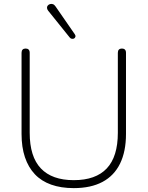

<svg xmlns="http://www.w3.org/2000/svg" viewBox="-20 -961 760 989"><path d="M360 8Q294 8 243.5 -10Q193 -28 159.5 -63.5Q126 -99 108.5 -151Q91 -203 91 -271V-689Q91 -700 96.5 -705.5Q102 -711 112 -711Q122 -711 127.5 -705.5Q133 -700 133 -689V-277Q133 -154 190.5 -93.5Q248 -33 360 -33Q473 -33 530 -93.5Q587 -154 587 -277V-689Q587 -700 592.5 -705.5Q598 -711 608 -711Q618 -711 623.5 -705.5Q629 -700 629 -689V-271Q629 -181 598.5 -118.5Q568 -56 508 -24Q448 8 360 8ZM339 -768 228 -906Q222 -914 222 -921Q222 -928 226.5 -933Q231 -938 238 -940Q245 -942 252.5 -939.5Q260 -937 266 -928L365 -785Q370 -778 368.5 -772Q367 -766 362 -763Q357 -760 350.5 -761Q344 -762 339 -768Z"/></svg>

Font: Nunito ExtraLight ExtraLight
Style: Regular
Weight: 250
Version: Version 3.602